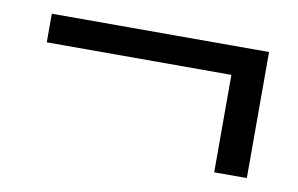

<svg xmlns="http://www.w3.org/2000/svg" viewBox="-43 -508 656 423"><g transform="rotate(10 284.5 -297.0)"><path d="M529 -438V-156H456V-374H43V-438Z"/></g></svg>

Font: Expletus Sans
Style: Regular
Weight: 400
Designer: Jasper de Waard
Foundry: Designtown
Version: Version 7.028